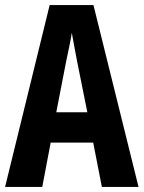

<svg xmlns="http://www.w3.org/2000/svg" viewBox="-20 -734 564 754"><path d="M380 0H524L347 -714H175L0 0H146L179 -174H346ZM283 -492 323 -293H201L240 -494C246 -524 258 -576 262 -605C269 -569 273 -542 283 -492Z"/></svg>

Font: Noto Sans Tamil ExtraCondensed
Style: Bold
Weight: 700
Width: 2
Designer: Jelle Bosma - Monotype Design Team
Foundry: Monotype Imaging Inc.
Version: Version 2.004